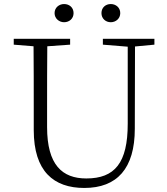

<svg xmlns="http://www.w3.org/2000/svg" viewBox="-20 -915 828 950"><path d="M297 -805C323 -805 344 -823 344 -850C344 -878 323 -895 297 -895C273 -895 250 -878 250 -850C250 -823 273 -805 297 -805ZM528 -805C553 -805 575 -823 575 -850C575 -878 553 -895 528 -895C503 -895 482 -878 482 -850C482 -823 503 -805 528 -805ZM489 -694 612 -684V-303C612 -109 548 -32 407 -32C288 -32 213 -99 213 -286V-387C213 -489 213 -588 214 -686L327 -694V-723H48V-694L146 -686C147 -587 147 -488 147 -387V-271C147 -67 246 15 397 15C559 15 647 -81 647 -278L648 -685L744 -694V-723H489Z"/></svg>

Font: Noto Serif CJK HK ExtraLight
Style: Regular
Weight: 200
Designer: Ryoko NISHIZUKA 西塚涼子 (kana & ideographs); Frank Grießhammer (Latin, Greek & Cyrillic); Wenlong ZHANG 张文龙 (bopomofo); San
Foundry: Adobe
Version: Version 2.001;hotconv 1.1.0;makeotfexe 2.6.0